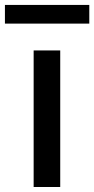

<svg xmlns="http://www.w3.org/2000/svg" viewBox="-63 -747 377 767"><path d="M71.4 0H177.6V-545.5H71.4ZM-43.3 -652.7H293.7V-727.3H-43.3Z"/></svg>

Font: Magic Ui Pro Medium
Style: Regular
Weight: 500
Designer: Stefan Endress, Andreas Faust
Version: Version 1.000;FEAKit 1.0